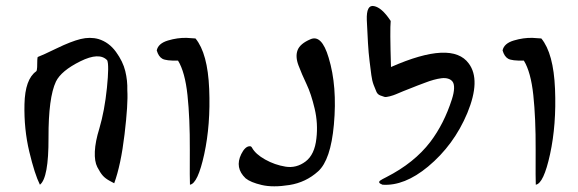

<svg xmlns="http://www.w3.org/2000/svg" viewBox="-20 -864 1984 659"><path d="M372 -235 357 -243Q342 -251 333 -261Q324 -271 314 -290.5Q304 -310 305.5 -344Q307 -378 321 -423Q339 -484 347 -562.5Q355 -641 348 -657Q321 -686 255.5 -653.5Q190 -621 172 -584Q146 -529 146.5 -391Q147 -253 117 -230Q99 -266 80.5 -343.5Q62 -421 64 -506.5Q66 -592 104 -619Q107 -621 107.5 -633.5Q108 -646 108 -657.5Q108 -669 111 -669Q125 -674 174.5 -698Q224 -722 256.5 -730Q289 -738 318 -730Q354 -719 378 -686Q402 -653 410 -620Q418 -587 417 -554Q420 -508 407.5 -403Q395 -298 372 -235Z M591 -656Q550 -655 537 -662.5Q524 -670 518 -691Q523 -715 556.5 -725Q590 -735 621 -734L651 -732Q693 -681 698 -558.5Q703 -436 681 -335Q659 -234 632 -230Q631 -242 631.5 -350Q632 -458 623.5 -537.5Q615 -617 591 -656Z M1066 -389Q1072 -440 1060 -491Q1048 -542 1032 -575.5Q1016 -609 1004.5 -639.5Q993 -670 1001.5 -692Q1010 -714 1045 -729Q1084 -747 1108 -666Q1138 -568 1126 -436Q1115 -315 1072 -276Q1030 -238 973.5 -229Q917 -220 878.5 -229Q840 -238 823 -252Q785 -288 808 -335Q821 -361 836 -362Q842 -363 845 -357Q857 -335 890 -316.5Q923 -298 960 -292Q997 -286 1028.5 -309.5Q1060 -333 1066 -389Z M1402 -566Q1388 -561 1364 -551Q1347 -544 1339 -540.5Q1331 -537 1318 -533.5Q1305 -530 1299.5 -531.5Q1294 -533 1285 -536.5Q1276 -540 1272 -549Q1268 -558 1262.5 -572.5Q1257 -587 1254.5 -606.5Q1252 -626 1248.5 -654Q1245 -682 1243 -716Q1241 -750 1239 -795Q1237 -849 1264 -843Q1290 -838 1319 -795Q1320 -794 1321 -792Q1318 -763 1322 -634Q1531 -726 1589 -646Q1631 -590 1584 -476Q1538 -366 1449 -292Q1368 -225 1293 -230Q1274 -237 1286 -245Q1290 -248 1306 -256Q1402 -305 1457 -377Q1504 -439 1531 -523Q1538 -545 1538.5 -560.5Q1539 -576 1533.5 -583.5Q1528 -591 1518 -594Q1508 -597 1495.5 -595.5Q1483 -594 1468.5 -590Q1454 -586 1440 -580.5Q1426 -575 1412 -570Q1405 -567 1402 -566Z M1778 -656Q1737 -655 1724 -662.5Q1711 -670 1705 -691Q1710 -715 1743.5 -725Q1777 -735 1808 -734L1838 -732Q1880 -681 1885 -558.5Q1890 -436 1868 -335Q1846 -234 1819 -230Q1818 -242 1818.5 -350Q1819 -458 1810.5 -537.5Q1802 -617 1778 -656Z"/></svg>

Font: HarSinai
Style: Regular
Weight: 400
Version: Version 1.1